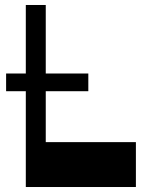

<svg xmlns="http://www.w3.org/2000/svg" viewBox="-20 -750 584 770"><path d="M4.5 -384.2V-455.2H334.2V-384.2ZM83.5 0V-730H163.5V0ZM116.8 0V-180H525V0Z"/></svg>

Font: Savate ExtraLight
Style: Regular
Weight: 200
Designer: Max Esnée
Foundry: Plomb Type
Version: Version 2.000